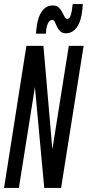

<svg xmlns="http://www.w3.org/2000/svg" viewBox="-30 -926 432 946"><path d="M-10 0 100 -700H184L228 -190L309 -700H382L271 0H188L142 -497L63 0ZM147 -760Q148 -767 148.5 -774.5Q149 -782 150 -788Q155 -839 175.5 -869Q196 -899 230 -899Q249 -899 259.5 -889Q270 -879 276.5 -866Q283 -853 288.5 -843Q294 -833 301 -833Q311 -833 316 -844.5Q321 -856 323.5 -871Q326 -886 327 -897Q327 -897 327.5 -900.5Q328 -904 328 -906H378Q378 -899 377 -893Q376 -887 376 -881Q371 -824 349.5 -793Q328 -762 295 -762Q277 -762 266.5 -772Q256 -782 250.5 -795Q245 -808 240 -818Q235 -828 227 -828Q214 -828 205.5 -809Q197 -790 197 -767V-760Z"/></svg>

Font: Georama Extra Condensed Medium
Style: Italic
Weight: 500
Width: 2
Italic angle: -9°
Designer: Jean-Baptiste Levee
Foundry: Production Type
Version: Version 1.000